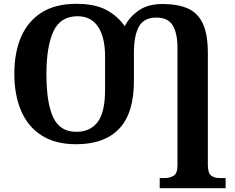

<svg xmlns="http://www.w3.org/2000/svg" viewBox="-20 -745 1230 1005"><path d="M816 240V187H841Q870 187 889.5 174.5Q909 162 909 121V-494Q909 -570 884.5 -611.5Q860 -653 798 -653Q734 -653 707.5 -606.5Q681 -560 681 -468V-326Q682 -154 604.5 -72Q527 10 379 10Q270 10 198 -36Q126 -82 90.5 -165Q55 -248 55 -359Q55 -470 90.5 -552Q126 -634 198 -679.5Q270 -725 380 -725Q477 -725 536.5 -693Q596 -661 633 -608Q658 -657 706.5 -690.5Q755 -724 831 -724Q911 -724 963.5 -700.5Q1016 -677 1042 -621Q1068 -565 1068 -466V118Q1068 159 1084 173Q1100 187 1131 187H1161V240ZM379 -55Q452 -55 491 -106Q530 -157 530 -276V-448Q530 -551 493 -605.5Q456 -660 386 -660Q296 -660 259.5 -580.5Q223 -501 223 -358Q223 -206 258.5 -130.5Q294 -55 379 -55Z"/></svg>

Font: Noto Serif
Style: Bold
Weight: 700
Designer: Monotype Design Team
Foundry: Monotype Imaging Inc.
Version: Version 2.014